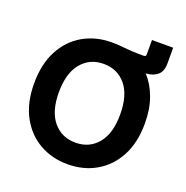

<svg xmlns="http://www.w3.org/2000/svg" viewBox="-146 -963 1071 1106"><g transform="rotate(20 390.0 -409.5)"><path d="M385.3 9.8Q289.1 9.8 212.2 -34.2Q135.3 -78.1 90.6 -161.6Q45.9 -245.1 45.9 -363.3Q45.9 -481.9 90.6 -565.7Q135.3 -649.4 212.2 -693.4Q289.1 -737.3 385.3 -737.3Q387.7 -737.3 389.6 -737.3Q414.6 -737.3 431.6 -735.8Q448.7 -734.4 467 -732.4Q485.4 -730.5 512.9 -729Q540.5 -727.5 585.9 -727.5Q598.6 -727.5 598.6 -740.2V-829.1H728.5V-733.4Q728.5 -683.6 701.4 -660.9Q674.3 -638.2 630.4 -636.2Q674.3 -588.4 699.5 -519.8Q724.6 -451.2 724.6 -363.3Q724.6 -244.6 679.9 -161.4Q635.3 -78.1 558.6 -34.2Q481.9 9.8 385.3 9.8ZM385.3 -122.6Q470.2 -122.6 521.7 -184.3Q573.2 -246.1 573.2 -363.3Q573.2 -481 521.7 -543Q470.2 -605 385.3 -605Q300.8 -605 249 -542.7Q197.3 -480.5 197.3 -363.3Q197.3 -246.6 249 -184.6Q300.8 -122.6 385.3 -122.6Z"/></g></svg>

Font: Inter
Style: Bold
Weight: 700
Designer: Rasmus Andersson
Foundry: rsms
Version: Version 4.001;git-9221beed3